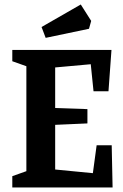

<svg xmlns="http://www.w3.org/2000/svg" viewBox="-20 -826 544 846"><path d="M181.2 -659.2 163.1 -707 335.9 -806.2 381.8 -733.9 372.1 -699.2ZM34.2 0V-49.8L96.2 -71.8V-534.2L34.2 -556.2V-606H471.2L458 -423.8H392.1L379.9 -543L223.1 -528.8V-350.1L365.2 -345.2V-282.2L223.1 -275.9V-79.1L389.2 -63L405.8 -186H472.2L476.1 0Z"/></svg>

Font: Grenze SemiBold
Style: Regular
Weight: 600
Designer: Renata Polastri
Foundry: Omnibus-Type
Version: Version 1.002;PS 001.002;hotconv 1.0.88;makeotf.lib2.5.64775